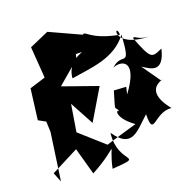

<svg xmlns="http://www.w3.org/2000/svg" viewBox="-117 -877 1058 1055"><g transform="rotate(-15 412.5 -350.0)"><path d="M76 0 229 -96 286 57C468 -62 414 -100 395 60C600 27 428 51 435 -134C531 -17 578 -105 650 -182C661 -40 693 -181 794 -179C638 -340 852 -354 777 -341L692 -442C733 -421 805 -370 825 -509C761 -473 756 -468 689 -605C702 -617 710 -588 778 -590C554 -577 614 -726 625 -641C455 -658 445 -715 428 -694L243 -760L135 -701L164 -521L74 -484L67 -304L144 -270L99 -374L118 -224L103 54ZM584 -356 513 -354C485 -219 496 -278 512 -236C492 -254 485 -200 580 -145C454 -95 254 -24 427 -57L255 -185L267 -344L354 -212L444 -398L238 -451L359 -574L363 -601C463 -609 308 -603 311 -477C423 -507 561 -522 633 -640C637 -436 613 -554 543 -476C594 -504 684 -486 578 -314Z"/></g></svg>

Font: Asimov Silicon
Style: Regular
Weight: 400
Designer: Google
Version: Version 2.000980; 2014